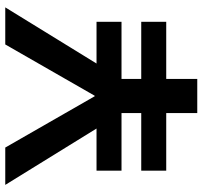

<svg xmlns="http://www.w3.org/2000/svg" viewBox="-40 -730 770 730"><g transform="rotate(-90 345.0 -365.0)"><path d="M280 0V-288L7 -730H149L344 -390H346L541 -730H682L410 -288V0ZM61 -118V-213H627V-118ZM61 -288V-383H627V-288Z"/></g></svg>

Font: M PLUS 1 Thin SemiBold
Style: Regular
Weight: 600
Version: Version 1.001